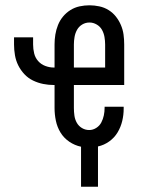

<svg xmlns="http://www.w3.org/2000/svg" viewBox="-20 -548 540 725"><path d="M286 157V6Q262 1 241.5 -13Q221 -27 208.5 -47.5Q196 -68 191 -92Q186 -116 186 -140V-227H183Q163 -227 143 -231Q123 -235 104.5 -244Q86 -253 72 -268Q58 -283 49 -301Q40 -319 36.5 -339.5Q33 -360 33 -380V-407H105V-380Q105 -363 109 -346.5Q113 -330 124 -317.5Q135 -305 151 -299Q167 -293 183 -293H186V-380Q186 -399 189 -417.5Q192 -436 199 -453.5Q206 -471 218 -485.5Q230 -500 246 -510Q262 -520 280.5 -524Q299 -528 318 -528Q336 -528 355 -524Q374 -520 390 -510Q406 -500 417.5 -485.5Q429 -471 436.5 -453.5Q444 -436 446.5 -417.5Q449 -399 449 -380V-227H259V-140Q259 -126 261 -111.5Q263 -97 270 -84.5Q277 -72 289.5 -64.5Q302 -57 317 -57Q331 -57 343.5 -65Q356 -73 362.5 -85.5Q369 -98 372 -112Q375 -126 375 -141V-145H447V-137Q447 -114 441.5 -91Q436 -68 424 -48Q412 -28 392.5 -14Q373 0 350 5V157ZM259 -293H377V-380Q377 -394 374.5 -408.5Q372 -423 365 -435.5Q358 -448 345 -455.5Q332 -463 318 -463Q303 -463 290.5 -455.5Q278 -448 271 -435.5Q264 -423 261.5 -408.5Q259 -394 259 -380Z"/></svg>

Font: Iosevka Fixed
Style: Regular
Weight: 400
Monospace: yes
Designer: Belleve Invis
Foundry: Belleve Invis
Version: Version 33.2.4